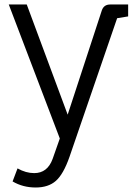

<svg xmlns="http://www.w3.org/2000/svg" viewBox="-20 -592 609 854"><path d="M36 215 58 157Q95 178 132 178Q191 178 214 115L246 24L19 -572H99L281 -82L433 -546Q442 -572 470 -572H550V-519L501 -511L289 106Q262 183 228.5 212.5Q195 242 138.5 242Q82 242 36 215Z"/></svg>

Font: Fauna One
Style: Regular
Weight: 400
Version: Version 1.001